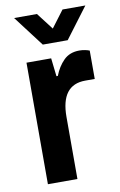

<svg xmlns="http://www.w3.org/2000/svg" viewBox="-83 -772 514 820"><g transform="rotate(-10 173.5 -362.0)"><path d="M38 -724H137L193 -651L248 -724H347L247 -591H139ZM57 0V-527H164L173 -448H179Q194 -487 220 -513Q246 -539 288 -539Q301 -539 313 -536.5Q325 -534 332 -531V-408H291Q185 -408 185 -269V0Z"/></g></svg>

Font: Archivo SemiCondensed
Style: Bold
Weight: 680
Width: 4
Designer: Hector Gatti
Foundry: Omnibus-Type
Version: Version 2.001; ttfautohint (v1.8.3)